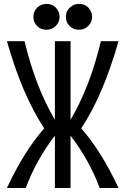

<svg xmlns="http://www.w3.org/2000/svg" viewBox="-20 -938 626 958"><path d="M374 -918.5Q402.8 -918.5 419.9 -900.9Q439.5 -880.9 439.5 -854Q439.5 -827.1 419.9 -808.1Q400.9 -789.6 374 -789.6Q346.2 -789.6 328.1 -807.1Q308.6 -826.2 308.6 -854Q308.6 -881.8 328.1 -900.1Q347.7 -918.5 374 -918.5ZM211.9 -918.5Q240.7 -918.5 257.8 -900.9Q277.3 -880.9 277.3 -854Q277.3 -827.1 257.8 -808.1Q238.8 -789.6 211.9 -789.6Q184.1 -789.6 166 -807.1Q146.5 -826.2 146.5 -854Q146.5 -881.8 166 -900.1Q185.5 -918.5 211.9 -918.5ZM14.6 0Q100.6 -184.6 200.7 -297.4Q89.8 -465.8 14.6 -732.4H102.5Q157.2 -503.9 253.9 -340.3V-732.4H332V-340.3Q428.7 -503.9 483.4 -732.4H571.3Q496.1 -465.8 385.3 -297.4Q485.4 -184.6 571.3 0H477.5Q424.8 -140.6 332 -261.2V0H253.9V-261.2Q161.1 -140.6 108.4 0Z"/></svg>

Font: Consola Mono
Style: Book
Weight: 400
Monospace: yes
Version: Version 2.001